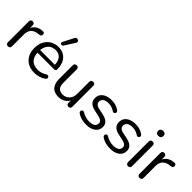

<svg xmlns="http://www.w3.org/2000/svg" viewBox="137 -1740 2723 2723"><g transform="rotate(45 1498.5 -378.0)"><path d="M117 7Q97 7 86.5 -4Q76 -15 76 -35V-452Q76 -472 86 -482.5Q96 -493 115 -493Q134 -493 144.5 -482.5Q155 -472 155 -452V-371H145Q161 -430 206 -462Q251 -494 317 -496Q332 -497 341 -489.5Q350 -482 351 -464Q352 -447 343 -437Q334 -427 315 -425L299 -423Q231 -417 194.5 -379.5Q158 -342 158 -277V-35Q158 -15 147.5 -4Q137 7 117 7Z M647 9Q570 9 514.5 -21.5Q459 -52 428.5 -108Q398 -164 398 -242Q398 -318 428 -374.5Q458 -431 510.5 -463Q563 -495 632 -495Q681 -495 720 -478.5Q759 -462 786.5 -431Q814 -400 828.5 -356Q843 -312 843 -257Q843 -241 834 -233.5Q825 -226 808 -226H460V-279H789L773 -266Q773 -320 757 -357.5Q741 -395 710.5 -415Q680 -435 634 -435Q583 -435 547.5 -411.5Q512 -388 494 -346.5Q476 -305 476 -250V-244Q476 -152 520.5 -104Q565 -56 647 -56Q681 -56 714.5 -65Q748 -74 780 -95Q794 -104 805.5 -103.5Q817 -103 824 -96.5Q831 -90 833.5 -80.5Q836 -71 831.5 -60Q827 -49 814 -41Q781 -17 736 -4Q691 9 647 9ZM665 -556Q658 -546 648 -544.5Q638 -543 629 -547.5Q620 -552 616 -561Q612 -570 618 -582L702 -745Q709 -759 720 -763Q731 -767 742.5 -764.5Q754 -762 762 -754Q770 -746 771.5 -735Q773 -724 765 -712Z M1132 9Q1073 9 1034.5 -12.5Q996 -34 976.5 -77Q957 -120 957 -184V-452Q957 -473 967.5 -483Q978 -493 997 -493Q1017 -493 1027.5 -483Q1038 -473 1038 -452V-185Q1038 -121 1064.5 -89.5Q1091 -58 1148 -58Q1210 -58 1249 -100Q1288 -142 1288 -210V-452Q1288 -473 1298.5 -483Q1309 -493 1329 -493Q1348 -493 1358.5 -483Q1369 -473 1369 -452V-35Q1369 7 1330 7Q1311 7 1300.5 -4Q1290 -15 1290 -35V-126L1303 -112Q1283 -53 1237.5 -22Q1192 9 1132 9Z M1685 9Q1640 9 1594.5 -2Q1549 -13 1510 -40Q1500 -47 1496 -56.5Q1492 -66 1493.5 -75.5Q1495 -85 1501.5 -92Q1508 -99 1517.5 -100.5Q1527 -102 1539 -96Q1578 -72 1614.5 -62.5Q1651 -53 1687 -53Q1744 -53 1773 -74Q1802 -95 1802 -131Q1802 -159 1783 -175.5Q1764 -192 1723 -201L1632 -221Q1569 -234 1538.5 -266Q1508 -298 1508 -349Q1508 -394 1531.5 -426.5Q1555 -459 1598 -477Q1641 -495 1698 -495Q1742 -495 1781.5 -483.5Q1821 -472 1853 -447Q1863 -440 1866.5 -430.5Q1870 -421 1867.5 -411.5Q1865 -402 1858 -395.5Q1851 -389 1841 -388Q1831 -387 1820 -394Q1790 -414 1759 -423.5Q1728 -433 1698 -433Q1642 -433 1613 -411Q1584 -389 1584 -353Q1584 -325 1602 -307Q1620 -289 1658 -281L1749 -262Q1814 -248 1846.5 -217.5Q1879 -187 1879 -135Q1879 -69 1826 -30Q1773 9 1685 9Z M2166 9Q2121 9 2075.5 -2Q2030 -13 1991 -40Q1981 -47 1977 -56.5Q1973 -66 1974.5 -75.5Q1976 -85 1982.5 -92Q1989 -99 1998.5 -100.5Q2008 -102 2020 -96Q2059 -72 2095.5 -62.5Q2132 -53 2168 -53Q2225 -53 2254 -74Q2283 -95 2283 -131Q2283 -159 2264 -175.5Q2245 -192 2204 -201L2113 -221Q2050 -234 2019.5 -266Q1989 -298 1989 -349Q1989 -394 2012.5 -426.5Q2036 -459 2079 -477Q2122 -495 2179 -495Q2223 -495 2262.5 -483.5Q2302 -472 2334 -447Q2344 -440 2347.5 -430.5Q2351 -421 2348.5 -411.5Q2346 -402 2339 -395.5Q2332 -389 2322 -388Q2312 -387 2301 -394Q2271 -414 2240 -423.5Q2209 -433 2179 -433Q2123 -433 2094 -411Q2065 -389 2065 -353Q2065 -325 2083 -307Q2101 -289 2139 -281L2230 -262Q2295 -248 2327.5 -217.5Q2360 -187 2360 -135Q2360 -69 2307 -30Q2254 9 2166 9Z M2523 5Q2503 5 2493 -6.5Q2483 -18 2483 -39V-448Q2483 -469 2493 -480Q2503 -491 2523 -491Q2542 -491 2553 -480Q2564 -469 2564 -448V-39Q2564 -18 2553.5 -6.5Q2543 5 2523 5ZM2523 -603Q2498 -603 2484 -616.5Q2470 -630 2470 -653Q2470 -677 2484 -689.5Q2498 -702 2523 -702Q2549 -702 2562.5 -689.5Q2576 -677 2576 -653Q2576 -630 2562.5 -616.5Q2549 -603 2523 -603Z M2756 7Q2736 7 2725.5 -4Q2715 -15 2715 -35V-452Q2715 -472 2725 -482.5Q2735 -493 2754 -493Q2773 -493 2783.5 -482.5Q2794 -472 2794 -452V-371H2784Q2800 -430 2845 -462Q2890 -494 2956 -496Q2971 -497 2980 -489.5Q2989 -482 2990 -464Q2991 -447 2982 -437Q2973 -427 2954 -425L2938 -423Q2870 -417 2833.5 -379.5Q2797 -342 2797 -277V-35Q2797 -15 2786.5 -4Q2776 7 2756 7Z"/></g></svg>

Font: Nunito ExtraLight
Style: Regular
Weight: 400
Version: Version 3.602